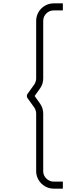

<svg xmlns="http://www.w3.org/2000/svg" viewBox="-20 -902 440 1144"><path d="M195.5 118V-225Q195.5 -243.5 184.5 -261L143.5 -318Q140 -323.5 140 -330.2Q140 -337 143.5 -342L184.5 -399Q195.5 -416.5 195.5 -435V-777Q195.5 -805.5 209.5 -829.8Q223.5 -854 247.8 -868Q272 -882 300.5 -882H354.5V-840H300.5Q274.5 -840 256 -821.8Q237.5 -803.5 237.5 -777V-435Q237.5 -401.5 218.5 -375L186.5 -330L218.5 -285Q237.5 -258.5 237.5 -225V118Q237.5 135 246 149Q254.5 163 269 171.5Q283.5 180 300.5 180H354.5V222H300.5Q272 222 248 208Q224 194 209.8 170Q195.5 146 195.5 118Z"/></svg>

Font: Tap Sans
Style: Regular
Weight: 400
Designer: Tap Payments
Foundry: Tap Payments
Version: Version 1.001;Glyphs 3.1.2 (3151)